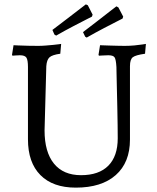

<svg xmlns="http://www.w3.org/2000/svg" viewBox="-20 -847 721 879"><path d="M327 12Q222 12 165 -45.5Q108 -103 108 -209V-540Q108 -572 101 -583Q94 -594 71 -594Q62 -594 49.5 -593Q37 -592 37 -592L35 -596L42 -640Q42 -640 62.5 -639Q83 -638 109.5 -637.5Q136 -637 155 -637Q171 -637 189.5 -638.5Q208 -640 224 -641.5Q240 -643 250 -644.5Q260 -646 260 -646L256 -601Q219 -596 206.5 -584.5Q194 -573 192 -544L184 -250Q184 -151 227 -98Q270 -45 351 -45Q433 -45 476 -88.5Q519 -132 519 -214Q519 -235 518.5 -274Q518 -313 517 -358.5Q516 -404 515 -445.5Q514 -487 513.5 -513.5Q513 -540 513 -540Q511 -575 504.5 -584.5Q498 -594 476 -594Q467 -594 450 -593Q433 -592 433 -592L431 -596L438 -640Q438 -640 450 -639.5Q462 -639 480 -638.5Q498 -638 517.5 -637.5Q537 -637 551 -637Q573 -637 595 -639Q617 -641 632.5 -643.5Q648 -646 648 -646L644 -601Q601 -595 588 -585Q575 -575 575 -544V-208Q575 -103 510 -45.5Q445 12 327 12ZM377 -675 370 -679 360 -700Q396 -727 431 -754.5Q466 -782 489.5 -800Q513 -818 513 -818L522 -813L544 -771L541 -762Q541 -762 517.5 -750Q494 -738 456.5 -718.5Q419 -699 377 -675ZM237 -684 229 -689 220 -710Q256 -737 291 -764Q326 -791 349.5 -809Q373 -827 373 -827L382 -823L404 -780L401 -771Q401 -771 377.5 -759Q354 -747 316.5 -727.5Q279 -708 237 -684Z"/></svg>

Font: Alegreya
Style: Regular
Weight: 400
Designer: Juan Pablo del Peral
Foundry: Huerta Tipografica
Version: Version 2.009